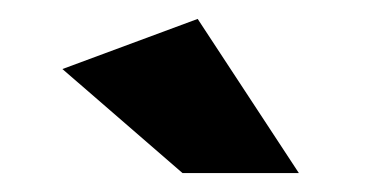

<svg xmlns="http://www.w3.org/2000/svg" viewBox="-20 -785 390 203"><path d="M46 -712 189 -765 296 -602H173Z"/></svg>

Font: Trueno
Style: SBd
Weight: 600
Designer: Julieta Ulanovsky
Foundry: Julieta Ulanovsky
Version: Version 3.001b